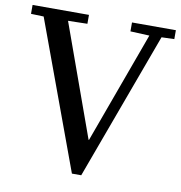

<svg xmlns="http://www.w3.org/2000/svg" viewBox="-82 -816 841 892"><g transform="rotate(10 338.0 -370.0)"><path d="M0 -740H266V-698L175 -696L365 -168H367L559 -694L469 -698V-740H676V-698L616 -696L360 0H316L60 -696L0 -698Z"/></g></svg>

Font: Minipax
Style: Regular
Weight: 400
Designer: Raphaël Ronot
Foundry: Velvetyne Type Foundry
Version: Version 1.000